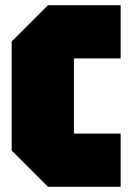

<svg xmlns="http://www.w3.org/2000/svg" viewBox="-20 -720 505 740"><path d="M25 -140V-560L165 -700H445V-495H265V-205H445V0H165Z"/></svg>

Font: Tektur Condensed Black
Style: Regular
Weight: 900
Width: 3
Designer: Adam Jagosz
Foundry: Adam Jagosz
Version: Version 1.005;gftools[0.9.30]